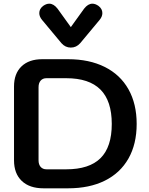

<svg xmlns="http://www.w3.org/2000/svg" viewBox="-20 -1021 807 1041"><path d="M56 -152V-552Q56 -622 96.5 -661Q137 -700 209 -700H349Q464 -700 548 -658Q632 -616 676.5 -537Q721 -458 721 -349Q721 -240 676.5 -161.5Q632 -83 548.5 -41.5Q465 0 349 0H216Q140 0 98 -40Q56 -80 56 -152ZM339 -103Q464 -103 525 -163.5Q586 -224 586 -349Q586 -474 524.5 -535.5Q463 -597 339 -597H232Q212 -597 200.5 -584Q189 -571 189 -548V-152Q189 -129 200.5 -116Q212 -103 232 -103ZM313 -787 208 -913Q193 -931 193 -950Q193 -973 214 -989Q231 -1001 247 -1001Q271 -1001 292 -974L364 -874L436 -974Q457 -1001 481 -1001Q497 -1001 514 -989Q535 -973 535 -950Q535 -931 520 -913L415 -787Q394 -763 364 -763Q334 -763 313 -787Z"/></svg>

Font: Kodchasan
Style: Bold
Weight: 700
Designer: Katatrad Aksorn Co.,Ltd.
Foundry: Cadson Demak Co.,Ltd.
Version: Version 1.000; ttfautohint (v1.6)